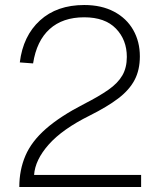

<svg xmlns="http://www.w3.org/2000/svg" viewBox="-20 -746 640 766"><path d="M57 0Q57 -68 81.5 -125Q106 -182 163 -232Q220 -282 315 -331Q374 -361 412 -387.5Q450 -414 468 -445Q486 -476 486 -519Q486 -587 442.5 -632Q399 -677 316 -677Q230 -677 178 -630Q126 -583 112 -493L59 -497Q72 -603 139.5 -664.5Q207 -726 316 -726Q385 -726 435 -699.5Q485 -673 511.5 -626.5Q538 -580 538 -521Q538 -467 517 -427Q496 -387 452 -353.5Q408 -320 338 -285Q229 -231 174.5 -169.5Q120 -108 116 -48H543V0Z"/></svg>

Font: Geist Mono ExtraLight
Style: Regular
Weight: 200
Monospace: yes
Designer: Basement.studio, Andrés Briganti, Mateo Zaragoza
Foundry: Basement.studio, Vercel, Andrés Briganti, Guido Ferreyra, Mateo Zaragoza
Version: Version 1.500; ttfautohint (v1.8.4.7-5d5b)